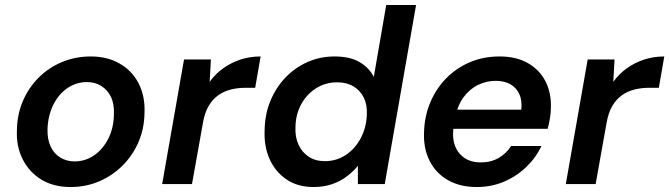

<svg xmlns="http://www.w3.org/2000/svg" viewBox="-20 -740 2691 772"><path d="M263 12Q196 12 147 -17.5Q98 -47 71.5 -99Q45 -151 48 -217Q49 -281 72.5 -335Q96 -389 136.5 -429Q177 -469 230.5 -491Q284 -513 345 -513Q411 -513 461 -484.5Q511 -456 537.5 -404.5Q564 -353 561 -285Q560 -222 536.5 -168Q513 -114 472 -73.5Q431 -33 378 -10.5Q325 12 263 12ZM279 -91Q323 -91 358.5 -115.5Q394 -140 415.5 -182.5Q437 -225 438 -280Q440 -322 426 -350.5Q412 -379 387 -394.5Q362 -410 330 -410Q287 -410 251.5 -386Q216 -362 194.5 -319Q173 -276 171 -221Q170 -180 183.5 -151Q197 -122 222.5 -106.5Q248 -91 279 -91Z M632 0 720 -501H828L823 -411Q846 -443 877.5 -465.5Q909 -488 947 -500.5Q985 -513 1028 -513L1006 -387H967Q936 -387 908 -380Q880 -373 857.5 -357Q835 -341 819 -314Q803 -287 796 -246L752 0Z M1240 12Q1177 12 1132 -18.5Q1087 -49 1064 -100.5Q1041 -152 1044 -217Q1045 -281 1067.5 -335Q1090 -389 1128.5 -429Q1167 -469 1217.5 -491Q1268 -513 1325 -513Q1387 -513 1425.5 -490.5Q1464 -468 1483 -431L1533 -720H1653L1527 0H1419V-73Q1401 -51 1375.5 -31.5Q1350 -12 1316.5 0Q1283 12 1240 12ZM1286 -92Q1333 -92 1370.5 -117Q1408 -142 1430.5 -184.5Q1453 -227 1455 -279Q1457 -318 1443 -347Q1429 -376 1401.5 -392.5Q1374 -409 1336 -409Q1289 -409 1251.5 -385.5Q1214 -362 1191.5 -321.5Q1169 -281 1168 -229Q1166 -190 1180 -159Q1194 -128 1221 -110Q1248 -92 1286 -92Z M1897 12Q1830 12 1781.5 -15.5Q1733 -43 1707.5 -93Q1682 -143 1685 -210Q1687 -273 1710 -328Q1733 -383 1773.5 -424.5Q1814 -466 1868.5 -489.5Q1923 -513 1989 -513Q2056 -513 2103 -486Q2150 -459 2173.5 -412.5Q2197 -366 2195 -307Q2195 -286 2191 -263Q2187 -240 2182 -222H1771L1785 -299H2076Q2080 -336 2068 -362Q2056 -388 2031.5 -401.5Q2007 -415 1973 -415Q1936 -415 1902 -398.5Q1868 -382 1843.5 -348.5Q1819 -315 1810 -265L1805 -236Q1797 -192 1808 -158.5Q1819 -125 1846 -106Q1873 -87 1913 -87Q1955 -87 1986 -105.5Q2017 -124 2035 -153H2157Q2135 -106 2096 -68.5Q2057 -31 2006.5 -9.5Q1956 12 1897 12Z M2255 0 2343 -501H2451L2446 -411Q2469 -443 2500.5 -465.5Q2532 -488 2570 -500.5Q2608 -513 2651 -513L2629 -387H2590Q2559 -387 2531 -380Q2503 -373 2480.5 -357Q2458 -341 2442 -314Q2426 -287 2419 -246L2375 0Z"/></svg>

Font: DM Sans 17pt SemiBold
Style: Italic
Weight: 600
Italic angle: -10°
Version: Version 4.004;gftools[0.9.30]